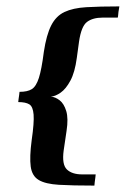

<svg xmlns="http://www.w3.org/2000/svg" viewBox="-20 -542 393 600"><path d="M179 -72Q173 -28 189 -12.5Q205 3 237 3Q244 3 257 3Q270 3 279 3Q279 5 278 12.5Q277 20 276 27.5Q275 35 275 38Q206 38 164 35.5Q122 33 101 20.5Q80 8 76 -21.5Q72 -51 79 -104Q87 -159 85 -184Q83 -209 71.5 -216Q60 -223 37 -223Q37 -225 38 -232Q39 -239 40 -246Q41 -253 41 -255Q66 -255 79.5 -263.5Q93 -272 101.5 -298.5Q110 -325 117 -380Q125 -433 140 -462.5Q155 -492 181.5 -504.5Q208 -517 249.5 -519.5Q291 -522 353 -522Q353 -520 351.5 -512.5Q350 -505 349.5 -497.5Q349 -490 348 -487H301Q270 -487 252 -473.5Q234 -460 227 -412L220 -361Q214 -316 200 -290Q186 -264 169.5 -252.5Q153 -241 139 -240Q153 -239 166.5 -228.5Q180 -218 187 -195Q194 -172 188 -133Z"/></svg>

Font: Genos Thin Medium
Style: Italic
Weight: 500
Italic angle: -8°
Version: Version 1.010